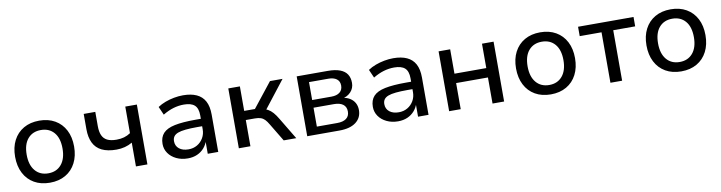

<svg xmlns="http://www.w3.org/2000/svg" viewBox="-23 -1021 5823 1551"><g transform="rotate(-10 2888.0 -245.5)"><path d="M298 9Q224 9 169.5 -22.5Q115 -54 85.5 -111.5Q56 -169 56 -246Q56 -323 85.5 -380Q115 -437 169.5 -468.5Q224 -500 298 -500Q372 -500 426.5 -468.5Q481 -437 510.5 -380Q540 -323 540 -246Q540 -169 510.5 -111.5Q481 -54 426.5 -22.5Q372 9 298 9ZM298 -68Q366 -68 405.5 -115Q445 -162 445 -246Q445 -331 405.5 -377Q366 -423 298 -423Q230 -423 190.5 -377Q151 -331 151 -246Q151 -162 190.5 -115Q230 -68 298 -68Z M1004 0V-195Q975 -178 942.5 -169.5Q910 -161 874 -161Q801 -161 754 -184Q707 -207 684.5 -253Q662 -299 662 -366V-491H757V-373Q757 -328 770 -298.5Q783 -269 811.5 -254.5Q840 -240 888 -240Q922 -240 950 -248Q978 -256 1003 -273V-491H1098V0Z M1429 9Q1377 9 1335.5 -11Q1294 -31 1270.5 -65Q1247 -99 1247 -141Q1247 -196 1277 -228.5Q1307 -261 1372 -274.5Q1437 -288 1543 -288H1602V-227H1546Q1490 -227 1450.5 -223Q1411 -219 1387.5 -210Q1364 -201 1353 -185.5Q1342 -170 1342 -147Q1342 -108 1370.5 -85Q1399 -62 1447 -62Q1487 -62 1518.5 -80.5Q1550 -99 1568.5 -131Q1587 -163 1587 -202V-316Q1587 -374 1559 -399.5Q1531 -425 1471 -425Q1428 -425 1385.5 -412.5Q1343 -400 1298 -373L1268 -441Q1296 -460 1331 -473Q1366 -486 1403.5 -493Q1441 -500 1477 -500Q1543 -500 1588 -479.5Q1633 -459 1656 -416.5Q1679 -374 1679 -306V0H1593V-109H1597Q1587 -75 1563.5 -48Q1540 -21 1506 -6Q1472 9 1429 9Z M1848 0V-491H1943V-290H2031L2190 -491H2293L2106 -251L2085 -278Q2114 -275 2135 -263.5Q2156 -252 2175 -230.5Q2194 -209 2215 -173L2319 0H2216L2128 -146Q2113 -172 2098.5 -187Q2084 -202 2065 -208.5Q2046 -215 2018 -215H1943V0Z M2409 0V-491H2664Q2725 -491 2764 -476Q2803 -461 2821.5 -432.5Q2840 -404 2840 -362Q2840 -319 2812 -288.5Q2784 -258 2737 -249V-256Q2775 -253 2802 -236.5Q2829 -220 2843 -194.5Q2857 -169 2857 -136Q2857 -73 2809 -36.5Q2761 0 2673 0ZM2499 -63H2666Q2714 -63 2740.5 -82.5Q2767 -102 2767 -140Q2767 -179 2740.5 -198.5Q2714 -218 2666 -218H2499ZM2499 -281H2657Q2701 -281 2725.5 -300.5Q2750 -320 2750 -356Q2750 -391 2725.5 -409.5Q2701 -428 2657 -428H2499Z M3154 9Q3102 9 3060.5 -11Q3019 -31 2995.5 -65Q2972 -99 2972 -141Q2972 -196 3002 -228.5Q3032 -261 3097 -274.5Q3162 -288 3268 -288H3327V-227H3271Q3215 -227 3175.5 -223Q3136 -219 3112.5 -210Q3089 -201 3078 -185.5Q3067 -170 3067 -147Q3067 -108 3095.5 -85Q3124 -62 3172 -62Q3212 -62 3243.5 -80.5Q3275 -99 3293.5 -131Q3312 -163 3312 -202V-316Q3312 -374 3284 -399.5Q3256 -425 3196 -425Q3153 -425 3110.5 -412.5Q3068 -400 3023 -373L2993 -441Q3021 -460 3056 -473Q3091 -486 3128.5 -493Q3166 -500 3202 -500Q3268 -500 3313 -479.5Q3358 -459 3381 -416.5Q3404 -374 3404 -306V0H3318V-109H3322Q3312 -75 3288.5 -48Q3265 -21 3231 -6Q3197 9 3154 9Z M3573 0V-491H3668V-291H3929V-491H4024V0H3929V-214H3668V0Z M4407 9Q4333 9 4278.5 -22.5Q4224 -54 4194.5 -111.5Q4165 -169 4165 -246Q4165 -323 4194.5 -380Q4224 -437 4278.5 -468.5Q4333 -500 4407 -500Q4481 -500 4535.5 -468.5Q4590 -437 4619.5 -380Q4649 -323 4649 -246Q4649 -169 4619.5 -111.5Q4590 -54 4535.5 -22.5Q4481 9 4407 9ZM4407 -68Q4475 -68 4514.5 -115Q4554 -162 4554 -246Q4554 -331 4514.5 -377Q4475 -423 4407 -423Q4339 -423 4299.5 -377Q4260 -331 4260 -246Q4260 -162 4299.5 -115Q4339 -68 4407 -68Z M4896 0V-414H4717V-491H5172V-414H4992V0Z M5477 9Q5403 9 5348.5 -22.5Q5294 -54 5264.5 -111.5Q5235 -169 5235 -246Q5235 -323 5264.5 -380Q5294 -437 5348.5 -468.5Q5403 -500 5477 -500Q5551 -500 5605.5 -468.5Q5660 -437 5689.5 -380Q5719 -323 5719 -246Q5719 -169 5689.5 -111.5Q5660 -54 5605.5 -22.5Q5551 9 5477 9ZM5477 -68Q5545 -68 5584.5 -115Q5624 -162 5624 -246Q5624 -331 5584.5 -377Q5545 -423 5477 -423Q5409 -423 5369.5 -377Q5330 -331 5330 -246Q5330 -162 5369.5 -115Q5409 -68 5477 -68Z"/></g></svg>

Font: Nunito Sans 10pt Medium
Style: Regular
Weight: 500
Designer: Vernon Adams
Foundry: Vernon Adams
Version: Version 3.101;gftools[0.9.27]